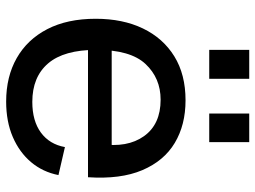

<svg xmlns="http://www.w3.org/2000/svg" viewBox="-123 -697 830 624"><g transform="rotate(90 292.0 -385.0)"><path d="M310 10Q229 10 168.5 -24.5Q108 -59 74.5 -124Q41 -189 41 -281Q41 -369 72.5 -434.5Q104 -500 163 -536.5Q222 -573 306 -573Q386 -573 444.5 -538Q503 -503 533 -432.5Q563 -362 556 -256H130V-333H495L448 -297Q461 -384 422.5 -438Q384 -492 304 -492Q234 -492 188 -443Q142 -394 142 -283Q142 -178 186 -126.5Q230 -75 311 -75Q373 -75 411 -103Q449 -131 458 -181L549 -160Q539 -109 507 -71Q475 -33 425 -11.5Q375 10 310 10ZM142 -650V-780H236V-650ZM349 -650V-780H442V-650Z"/></g></svg>

Font: BDO Grotesk
Style: Regular
Weight: 400
Designer: Deni Anggara
Foundry: Lokal Container
Version: Version 2.000